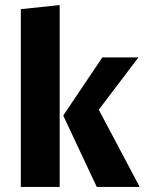

<svg xmlns="http://www.w3.org/2000/svg" viewBox="-20 -736 570 756"><path d="M215 0H62V-700L215 -716ZM530 0H361L229 -281L383 -510H525L369 -304Z"/></svg>

Font: Sansita
Style: Bold
Weight: 700
Designer: Pablo Cosgaya
Foundry: Omnibus-Type
Version: Version 1.006